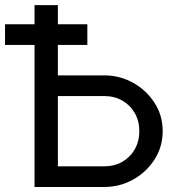

<svg xmlns="http://www.w3.org/2000/svg" viewBox="-20 -743 715 763"><path d="M327.1 -564.5V-646.5H0Q0 -635.3 0 -620.4Q0 -605.5 0 -590.6Q0 -575.7 0 -564.5ZM210 -82V-361.3H394Q434.6 -361.3 466.1 -343.3Q497.6 -325.2 515.6 -293.7Q533.7 -262.2 533.7 -221.7Q533.7 -181.6 515.6 -149.9Q497.6 -118.2 466.1 -100.1Q434.6 -82 394 -82ZM117.2 -722.7V0H394Q456.5 0 509.3 -29.5Q562 -59.1 594.2 -109.4Q626.5 -159.7 626.5 -221.7Q626.5 -284.2 594.2 -334.2Q562 -384.3 509.3 -413.8Q456.5 -443.4 394 -443.4H210V-722.7Z"/></svg>

Font: Giphurs SC
Style: Regular
Weight: 400
Version: Version 0.920